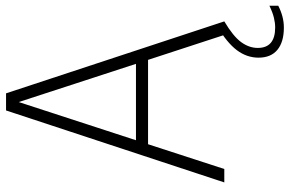

<svg xmlns="http://www.w3.org/2000/svg" viewBox="-186 -594 982 651"><g transform="rotate(-90 305.5 -269.0)"><path d="M12 0 256 -740H314L558 0H512L427.5 -258.5H141.5L57.5 0ZM155 -299.5H414L284.5 -697ZM537 202Q488 202 461.5 180Q435 158 435 116Q435 76.5 460.2 42.8Q485.5 9 541.5 -24L558 0Q507.5 30 487.8 57Q468 84 468 113.5Q468 172.5 537.5 172.5Q553 172.5 570.5 168.2Q588 164 611 153V183Q574 202 537 202Z"/></g></svg>

Font: Encode Sans Condensed Condensed ExtraLight
Style: Regular
Weight: 200
Width: 3
Designer: Multiple Designers
Foundry: Impallari Type
Version: Version 3.000; ttfautohint (v1.8.3) -l 8 -r 50 -G 200 -x 14 